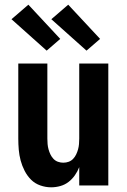

<svg xmlns="http://www.w3.org/2000/svg" viewBox="-20 -791 540 819"><path d="M198 8Q175 8 152 0Q129 -8 112.5 -24.5Q96 -41 85 -62.5Q74 -84 68 -106.5Q62 -129 60 -152.5Q58 -176 58 -200V-520H182V-200Q182 -188 183 -176.5Q184 -165 187 -154Q190 -143 195 -132.5Q200 -122 208 -113.5Q216 -105 227 -101Q238 -97 250 -97Q262 -97 273 -101Q284 -105 292 -113.5Q300 -122 305 -132.5Q310 -143 313 -154Q316 -165 317 -176.5Q318 -188 318 -200V-520H442V0H318V-78Q311 -60 299.5 -43.5Q288 -27 272.5 -15Q257 -3 237.5 2.5Q218 8 198 8ZM349 -575 199 -709 271 -771 407 -625ZM179 -575 29 -709 101 -771 237 -625Z"/></svg>

Font: Iosevka SS18 Extrabold
Style: Regular
Weight: 800
Monospace: yes
Designer: Belleve Invis
Foundry: Belleve Invis
Version: Version 25.1.1; ttfautohint (v1.8.4)